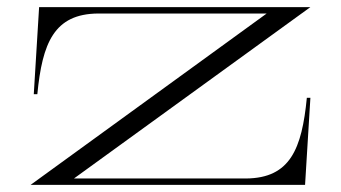

<svg xmlns="http://www.w3.org/2000/svg" viewBox="-20 -520 959 540"><path d="M66 0H838L853 -245H843C829 -101 796 -19 672 -18H188L853 -500H90L75 -255H85C99 -399 132 -481 256 -482H730Z"/></svg>

Font: Sprat Extended Light
Style: Regular
Weight: 300
Width: 9
Designer: Ethan Nakache
Foundry: Collletttivo
Version: Version 2.000;Glyphs 3.2 (3217)